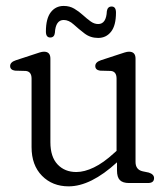

<svg xmlns="http://www.w3.org/2000/svg" viewBox="-20 -632 580 663"><path d="M89 -124V-360.5Q89 -385 69 -387L32 -388Q15 -390.5 15 -404Q15 -417.5 35 -424L96 -444Q108 -448 116.8 -450.8Q125.5 -453.5 132 -453.5Q154 -453.5 154 -429.5V-141Q154 -90.5 178.8 -64.2Q203.5 -38 243.5 -38Q271.5 -38 304.2 -53.8Q337 -69.5 374 -103.5L382.5 -111V-360.5Q382.5 -385 363 -387L325.5 -388Q309 -390.5 309 -404Q309 -417.5 328.5 -424L389.5 -444Q402 -448 410.5 -450.8Q419 -453.5 425.5 -453.5Q448 -453.5 448 -429.5V-73Q448 -46 472.5 -40.5L494 -36Q512 -30 512 -17Q512 0 491 0H425.5Q404 0 394 -10Q384 -20 384 -43.5V-71.5Q293.5 11.5 217 11.5Q161 11.5 125 -25Q89 -61.5 89 -124ZM319 -501Q292 -501 271.8 -516.5Q251.5 -532 234.5 -547.5Q217.5 -563 200 -563Q172 -563 169.5 -518.5Q167.5 -502.5 153.5 -502.5Q138.5 -502.5 138.5 -523Q138.5 -567.5 155.2 -589.5Q172 -611.5 200 -611.5Q220.5 -611.5 236.5 -602Q252.5 -592.5 266.2 -580Q280 -567.5 292.8 -558.2Q305.5 -549 319 -549Q347 -549 349 -593.5Q351.5 -609.5 365.5 -609.5Q380.5 -609.5 380.5 -588.5Q380.5 -544 363.5 -522.5Q346.5 -501 319 -501Z"/></svg>

Font: Fraunces 72pt S100 Light
Style: Regular
Weight: 300
Version: Version 1.000; ttfautohint (v1.8.3)